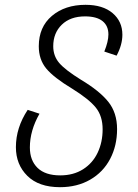

<svg xmlns="http://www.w3.org/2000/svg" viewBox="-20 -765 572 797"><path d="M46 -154Q46 -235 95 -309L144 -293Q104 -223 104 -153Q104 -99 136 -68Q168 -37 230 -37Q285 -37 325 -62.5Q365 -88 385.5 -131.5Q406 -175 406 -228Q406 -283 378 -318Q350 -353 281 -396Q203 -443 172 -480.5Q141 -518 141 -573Q141 -653 195.5 -699Q250 -745 335 -745Q407 -745 447.5 -710.5Q488 -676 488 -621Q488 -579 464 -534L413 -551Q430 -593 430 -622Q430 -658 405.5 -677.5Q381 -697 333 -697Q272 -697 236.5 -662.5Q201 -628 201 -573Q201 -533 225.5 -504Q250 -475 316 -434Q393 -388 429.5 -342.5Q466 -297 466 -229Q466 -160 437 -105Q408 -50 354 -19Q300 12 229 12Q141 12 93.5 -35Q46 -82 46 -154Z"/></svg>

Font: FiraGO Light
Style: Italic
Weight: 300
Italic angle: -8°
Designer: bBox Type GmbH
Foundry: bBox Type GmbH
Version: Version 1.001